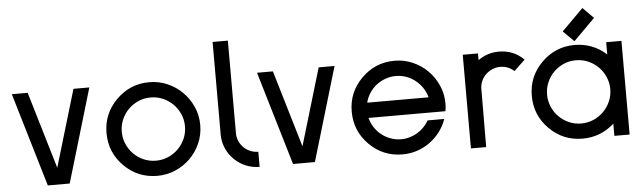

<svg xmlns="http://www.w3.org/2000/svg" viewBox="-47 -897 3586 1071"><g transform="rotate(-5 1746.5 -361.0)"><path d="M182.1 2.4 26.4 -522H115.2L243.2 -91.3L371.6 -522H460.4L304.7 2.4Z M795.9 2.4Q687 2.4 610.4 -74.2Q533.7 -150.9 533.7 -259.8Q533.7 -368.2 610.4 -444.8Q687.5 -522 795.9 -522Q849.6 -522 897.2 -501.2Q944.8 -480.5 980.7 -444.6Q1016.6 -408.7 1037.6 -361.1Q1058.6 -313.5 1058.6 -259.8Q1058.6 -205.6 1037.8 -158Q1017.1 -110.4 981.2 -74.7Q945.3 -39.1 897.5 -18.3Q849.6 2.4 795.9 2.4ZM795.9 -82.5Q832 -82.5 864.3 -96.4Q896.5 -110.4 920.7 -134.5Q944.8 -158.7 959 -190.9Q973.1 -223.1 973.1 -259.8Q973.1 -295.9 959 -328.1Q944.8 -360.4 920.7 -384.5Q896.5 -408.7 864.3 -422.6Q832 -436.5 795.9 -436.5Q759.3 -436.5 727.3 -422.6Q695.3 -408.7 671.1 -384.5Q647 -360.4 633.1 -328.1Q619.1 -295.9 619.1 -259.8Q619.1 -223.1 633.1 -190.9Q647 -158.7 671.1 -134.5Q695.3 -110.4 727.3 -96.4Q759.3 -82.5 795.9 -82.5Z M1368.2 2.4Q1327.6 2 1291.7 -12.9Q1255.9 -27.8 1228.8 -54Q1201.7 -80.1 1185.3 -115Q1168.9 -149.9 1167.5 -189.9V-714.8H1252.9V-189.9Q1254.4 -167.5 1263.9 -147.9Q1273.4 -128.4 1288.8 -113.8Q1304.2 -99.1 1324.7 -90.8Q1345.2 -82.5 1368.2 -82.5Z M1555.2 2.4 1399.4 -522H1488.3L1616.2 -91.3L1744.6 -522H1833.5L1677.7 2.4Z M2168.9 2.4Q2060.1 2.4 1983.4 -74.2Q1906.7 -150.9 1906.7 -259.8Q1906.7 -368.2 1983.4 -444.8Q2060.5 -522 2168.9 -522Q2222.7 -522 2270.3 -501.2Q2317.9 -480.5 2353.8 -444.6Q2389.6 -408.7 2410.6 -361.1Q2431.6 -313.5 2431.6 -259.8Q2431.6 -249.5 2430.7 -238.8Q2429.7 -228 2427.7 -216.8H1997.1Q2004.4 -188 2020.3 -163.6Q2036.1 -139.2 2058.8 -121.1Q2081.5 -103 2109.6 -92.8Q2137.7 -82.5 2168.9 -82.5Q2193.8 -82.5 2217 -89.4Q2240.2 -96.2 2260.3 -108.4Q2280.3 -120.6 2296.6 -137.5Q2313 -154.3 2324.2 -174.3H2417.5Q2404.3 -136.2 2379.9 -103.8Q2355.5 -71.3 2323 -47.6Q2290.5 -23.9 2251.2 -10.7Q2211.9 2.4 2168.9 2.4ZM1997.1 -302.2H2340.8Q2333.5 -330.6 2317.1 -355.2Q2300.8 -379.9 2278.1 -397.9Q2255.4 -416 2227.5 -426.3Q2199.7 -436.5 2168.9 -436.5Q2138.2 -436.5 2110.1 -426.3Q2082 -416 2059.3 -398.2Q2036.6 -380.4 2020.5 -355.7Q2004.4 -331.1 1997.1 -302.2Z M2831.1 -406.2Q2797.9 -436.5 2753.4 -436.5Q2730.5 -436.5 2710.2 -428Q2689.9 -419.4 2674.3 -405Q2658.7 -390.6 2649.2 -371.1Q2639.6 -351.6 2638.2 -329.6L2636.7 2.4H2551.3V-522H2636.7V-484.4Q2688.5 -522 2753.4 -522Q2834.5 -522 2892.1 -465.8Q2892.6 -465.3 2893.1 -465.3Z M3177.2 2.4Q3068.4 2.4 2991.7 -74.2Q2915 -150.9 2915 -259.8Q2915 -368.2 2991.7 -444.8Q3068.8 -522 3177.2 -522Q3278.8 -522 3354.5 -453.6V-522H3439.9V2.4H3354.5V-65.9Q3278.8 2.4 3177.2 2.4ZM3177.2 -82.5Q3213.4 -82.5 3245.6 -96.4Q3277.8 -110.4 3302 -134.5Q3326.2 -158.7 3340.3 -190.9Q3354.5 -223.1 3354.5 -259.8Q3354.5 -295.9 3340.3 -328.1Q3326.2 -360.4 3302 -384.5Q3277.8 -408.7 3245.6 -422.6Q3213.4 -436.5 3177.2 -436.5Q3140.6 -436.5 3108.6 -422.6Q3076.7 -408.7 3052.5 -384.5Q3028.3 -360.4 3014.4 -328.1Q3000.5 -295.9 3000.5 -259.8Q3000.5 -223.1 3014.4 -190.9Q3028.3 -158.7 3052.5 -134.5Q3076.7 -110.4 3108.6 -96.4Q3140.6 -82.5 3177.2 -82.5ZM3118.2 -603 3238.8 -723.6 3298.8 -663.1 3178.7 -543Z"/></g></svg>

Font: Proletarsk
Style: Regular
Weight: 400
Designer: Peter Wiegel, original typeface by Carl Albert Fahrenwaldt 1901
Foundry: Peter Wiegel
Version: Version 1.000 2010 initial release